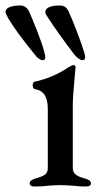

<svg xmlns="http://www.w3.org/2000/svg" viewBox="-85 -676 368 699"><path d="M23 -9Q23 -20 44 -26Q69 -33 79 -40.5Q89 -48 89 -64V-280Q89 -344 44 -351Q34 -352 34 -366Q34 -378 43 -379Q108 -393 166 -432Q178 -439 182 -439Q190 -439 190 -431Q190 -425 186 -385Q180 -325 180 -292V-64Q180 -49 190.5 -40.5Q201 -32 225 -26Q246 -20 246 -9Q246 3 228 3Q202 3 179 0Q151 -2 134 -2Q117 -2 91 0Q70 3 42 3Q23 3 23 -9ZM42 -477Q-26 -560 -56 -611Q-65 -629 -65 -632Q-65 -644 -50.5 -650Q-36 -656 -11 -656Q10 -656 21 -634Q33 -607 50.5 -562.5Q68 -518 75 -491Q80 -474 80 -470Q80 -463 78 -460Q76 -457 70 -457Q64 -457 55.5 -463Q47 -469 42 -477ZM186 -477Q163 -507 134.5 -546.5Q106 -586 89 -613Q80 -625 80 -632Q80 -644 94 -650Q108 -656 131 -656Q145 -656 152.5 -650.5Q160 -645 165 -634Q176 -610 194 -563.5Q212 -517 220 -490Q225 -475 225 -470Q225 -463 223 -460Q221 -457 215 -457Q209 -457 200.5 -463Q192 -469 186 -477Z"/></svg>

Font: EB Garamond Medium
Style: Regular
Weight: 500
Designer: Georg Duffner and Octavio Pardo
Foundry: Georg Duffner
Version: Version 1.000